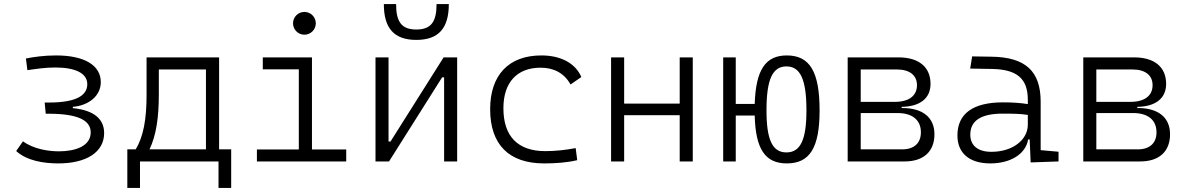

<svg xmlns="http://www.w3.org/2000/svg" viewBox="-20 -803 5899 955"><path d="M270 9.8C411.6 9.8 498 -47.4 498 -141.1C498 -211.4 446.8 -254.9 342.3 -265.1V-271.5C420.9 -278.3 481.4 -325.7 481.4 -394.5C481.4 -478.5 399.4 -527.3 258.8 -527.3C198.2 -527.3 147.9 -519.5 108.9 -512.2L116.2 -454.1C164.6 -460.9 206.1 -467.3 254.4 -467.3C353.5 -467.3 414.1 -439.5 414.1 -384.3C414.1 -334.5 371.1 -293 223.1 -293H202.1L207.5 -237.3H221.7C363.3 -237.3 431.2 -206.5 431.2 -144.5C431.2 -75.7 354 -50.3 272.9 -50.3C219.2 -50.3 146.5 -62 94.2 -100.1L60.5 -51.8C113.3 -3.4 197.3 9.8 270 9.8Z M613.3 131.8H676.3V0H1066.9V131.8H1129.9V-60.1H1069.8V-517.6H709V-329.1C709 -210.4 693.4 -123 654.8 -60.1H613.3ZM1004.4 -60.1H723.6C756.8 -128.9 770 -218.3 770 -332.5V-457.5H1004.4Z M1257.8 0H1702.1V-59.6H1531.7V-517.6H1287.1V-458H1466.3V-59.6H1257.8ZM1494.1 -630.4C1525.4 -630.4 1550.8 -655.8 1550.8 -687C1550.8 -718.3 1525.4 -743.7 1494.1 -743.7C1462.9 -743.7 1437.5 -718.3 1437.5 -687C1437.5 -655.8 1462.9 -630.4 1494.1 -630.4Z M1847.7 0H1915L2179.2 -418.5H2189V0H2253.9V-517.6H2186.5L1922.4 -99.1H1912.6V-517.6H1847.7ZM2050.8 -604.5C2161.1 -604.5 2212.4 -662.1 2212.4 -782.7H2151.4C2151.4 -696.3 2125.5 -656.2 2050.8 -656.2C1977.5 -656.2 1950.2 -694.3 1950.2 -782.7H1889.2C1889.2 -663.1 1939.5 -604.5 2050.8 -604.5Z M2686.5 9.8C2740.2 9.8 2797.9 6.3 2851.1 -6.3L2843.3 -66.4C2794.4 -57.1 2743.2 -51.3 2691.9 -51.3C2556.2 -51.3 2483.9 -124.5 2483.9 -264.6C2483.9 -393.6 2552.2 -466.3 2668.9 -466.3C2730.5 -466.3 2784.7 -442.4 2817.9 -382.8L2871.6 -419.9C2842.3 -488.3 2769.5 -527.3 2672.9 -527.3C2509.3 -527.3 2418 -428.7 2418 -259.8C2418 -83.5 2511.7 9.8 2686.5 9.8Z M3360.8 0H3425.8V-517.6H3360.8V-287.6H3084.5V-517.6H3019.5V0H3084.5V-230H3360.8Z M3893.6 9.8C4008.3 9.8 4056.6 -68.8 4056.6 -253.9C4056.6 -445.8 4008.3 -527.3 3893.6 -527.3C3787.1 -527.3 3739.3 -455.1 3733.9 -286.1H3639.6V-517.6H3577.1V0H3639.6V-228.5H3733.9C3737.8 -61.5 3786.1 9.8 3893.6 9.8ZM3891.6 -44.9C3822.3 -44.9 3792.5 -106.9 3792.5 -253.9C3792.5 -407.7 3822.3 -472.7 3891.6 -472.7C3960.9 -472.7 3991.2 -407.7 3991.2 -253.9C3991.2 -106.9 3960.9 -44.9 3891.6 -44.9Z M4196.3 0H4479.5C4573.7 0 4627.9 -49.3 4627.9 -135.3C4627.9 -218.3 4569.8 -265.6 4468.8 -265.6H4464.8V-271.5C4556.2 -272.9 4608.4 -314 4608.4 -385.7C4608.4 -469.7 4550.3 -517.6 4449.2 -517.6H4196.3ZM4261.2 -60.1V-240.7H4444.3C4518.1 -240.7 4560.5 -206.1 4560.5 -145C4560.5 -90.8 4526.4 -60.1 4467.3 -60.1ZM4261.2 -296.4V-457.5H4440.9C4504.4 -457.5 4541 -428.7 4541 -379.4C4541 -326.7 4501 -296.4 4431.6 -296.4Z M5106.4 4.9 5245.1 0V-48.3L5156.2 -56.2V-297.4C5156.2 -448.7 5081.1 -518.6 4912.1 -521L4815.4 -522.5L4805.7 -461.9L4915.5 -460C5037.6 -457.5 5092.3 -412.6 5092.3 -307.1V-285.2C5058.6 -291 5015.6 -293.9 4969.2 -293.9C4819.8 -293.9 4742.2 -237.8 4742.2 -129.4C4742.2 -41 4801.8 9.8 4905.8 9.8C5006.8 9.8 5082 -37.1 5093.8 -109.4H5101.6ZM5092.3 -231.4V-182.6C5092.3 -108.9 5019 -47.9 4911.1 -47.9C4844.2 -47.9 4806.2 -78.6 4806.2 -133.3C4806.2 -203.1 4859.9 -237.8 4967.3 -237.8C5007.8 -237.8 5054.2 -237.8 5092.3 -231.4Z M5368.2 0H5651.4C5745.6 0 5799.8 -49.3 5799.8 -135.3C5799.8 -218.3 5741.7 -265.6 5640.6 -265.6H5636.7V-271.5C5728 -272.9 5780.3 -314 5780.3 -385.7C5780.3 -469.7 5722.2 -517.6 5621.1 -517.6H5368.2ZM5433.1 -60.1V-240.7H5616.2C5689.9 -240.7 5732.4 -206.1 5732.4 -145C5732.4 -90.8 5698.2 -60.1 5639.2 -60.1ZM5433.1 -296.4V-457.5H5612.8C5676.3 -457.5 5712.9 -428.7 5712.9 -379.4C5712.9 -326.7 5672.9 -296.4 5603.5 -296.4Z"/></svg>

Font: Cascadia Mono Light
Style: Regular
Weight: 300
Monospace: yes
Designer: Aaron Bell
Foundry: Saja Typeworks
Version: Version 2404.023